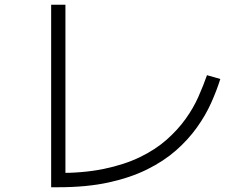

<svg xmlns="http://www.w3.org/2000/svg" viewBox="-20 -759 1040 807"><path d="M850 -443 906 -427Q891 -379 867.5 -326.5Q844 -274 807.5 -223Q771 -172 720 -127Q669 -82 598.5 -47Q528 -12 436 8Q344 28 225 28H195V-739H255V-13L217 -32Q329 -31 416 -49Q503 -67 568 -98.5Q633 -130 680 -171.5Q727 -213 760 -259Q793 -305 814 -352.5Q835 -400 850 -443Z"/></svg>

Font: Murecho Thin Light
Style: Regular
Weight: 300
Version: Version 1.010